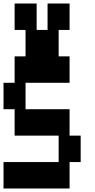

<svg xmlns="http://www.w3.org/2000/svg" viewBox="-20 -1050 540 1090"><path d="M0 20V-130H313V-280H63V-430H0V-580H63V-730H125V-880H63V-1030H188V-880H250V-1030H375V-880H313V-730H375V-580H125V-430H375V-280H438V-130H375V20Z"/></svg>

Font: 2P VHS
Style: Regular
Weight: 400
Designer: CodeMan38
Foundry: CodeMan38
Version: Version 3.000